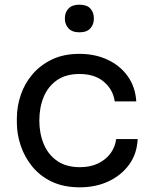

<svg xmlns="http://www.w3.org/2000/svg" viewBox="-20 -782 646 820"><path d="M321 18Q252 18 201.5 -6Q151 -30 118 -70.5Q85 -111 68.5 -160Q52 -209 52 -258V-276Q52 -327 68.5 -376Q85 -425 118.5 -464.5Q152 -504 202 -528Q252 -552 319 -552Q386 -552 439.5 -527Q493 -502 525.5 -456.5Q558 -411 562 -349H470Q463 -399 424 -432.5Q385 -466 319 -466Q262 -466 224 -440Q186 -414 167 -369Q148 -324 148 -267Q148 -212 167 -166.5Q186 -121 224.5 -94.5Q263 -68 321 -68Q366 -68 399 -84Q432 -100 452 -127Q472 -154 476 -188H568Q565 -125 531.5 -79Q498 -33 443.5 -7.5Q389 18 321 18ZM319 -644Q288 -644 272.5 -661Q257 -678 257 -703Q257 -729 272.5 -745.5Q288 -762 319 -762Q351 -762 366 -745.5Q381 -729 381 -703Q381 -678 366 -661Q351 -644 319 -644Z"/></svg>

Font: Sora Variable
Style: Regular
Weight: 400
Designer: Jonathan Barnbrook, Julián Moncada
Foundry: Barnbrook Fonts
Version: Version 2.000